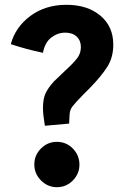

<svg xmlns="http://www.w3.org/2000/svg" viewBox="-20 -755 551 800"><path d="M159 -304Q159 -343 170 -366.5Q181 -390 206 -417Q216 -427 252 -461Q287 -493 302 -513Q317 -533 317 -559Q317 -586 299.5 -602.5Q282 -619 252 -619Q220 -619 193.5 -598.5Q167 -578 159 -535Q91 -549 25 -571Q44 -642 106.5 -688.5Q169 -735 257 -735Q344 -735 398 -690Q452 -645 452 -569Q452 -516 427 -476.5Q402 -437 353 -387L328 -362Q292 -325 281.5 -311Q271 -297 270 -278L268 -240L167 -231Q159 -279 159 -304ZM123 -70Q123 -108 150.5 -136Q178 -164 217 -164Q256 -164 283.5 -136Q311 -108 311 -69Q311 -31 283.5 -3Q256 25 217 25Q179 25 151 -3Q123 -31 123 -70Z"/></svg>

Font: Secular One
Style: Regular
Weight: 400
Designer: Michal Sahar
Foundry: Hagilda
Version: Version 1.000